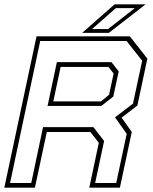

<svg xmlns="http://www.w3.org/2000/svg" viewBox="-32 -868 706 888"><path d="M-12 0 137 -700H568.5L649.5 -597L603.5 -380L530.5 -324L577.5 -257.5L522.5 0H381L425 -207.5L386 -257.5H184.5L129.5 0ZM14.5 -21.5H112.5L167 -280H400L449.5 -216L408 -21.5H505.5L554 -249L500 -325.5L583 -388.5L625.5 -587L553.5 -678.5H154ZM214.5 -399H435.5L472.5 -430L493.5 -528L469.5 -558.5H248.5ZM188 -378 231 -580.5H483.5L517 -538L492 -421.5L436.5 -378ZM348 -716 498 -848H641.5L471.5 -716ZM393.5 -733.5H467.5L591.5 -830.5H504Z"/></svg>

Font: Tourney Thin ExtraLight
Style: Italic
Weight: 250
Italic angle: -12°
Version: Version 1.015